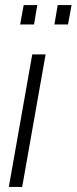

<svg xmlns="http://www.w3.org/2000/svg" viewBox="-20 -742 304 762"><path d="M15 0 108 -526H161L68 0ZM60 -645 74 -722H128L115 -645ZM196 -645 209 -722H264L250 -645Z"/></svg>

Font: Archivo Condensed ExtraLight
Style: Italic
Weight: 250
Width: 3
Italic angle: -10°
Designer: Hector Gatti
Foundry: Omnibus-Type
Version: Version 2.001